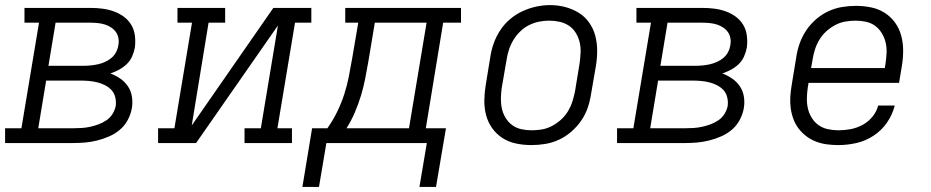

<svg xmlns="http://www.w3.org/2000/svg" viewBox="-33 -561 3653 753"><path d="M-13 0V-58H51L120 -472H63V-530H322Q346 -530 369 -527Q392 -524 413 -516.5Q434 -509 452 -496Q470 -483 481.5 -464Q493 -445 496 -421.5Q499 -398 496 -375Q493 -358 485.5 -340.5Q478 -323 464.5 -310Q451 -297 434.5 -288Q418 -279 400 -273Q421 -265 439 -252.5Q457 -240 469 -222Q481 -204 484.5 -181.5Q488 -159 484 -136Q480 -113 468 -90.5Q456 -68 437 -52Q418 -36 395 -26Q372 -16 348 -10Q324 -4 300.5 -2Q277 0 254 0ZM157 -303H296Q310 -303 324 -304.5Q338 -306 351.5 -309Q365 -312 378.5 -318Q392 -324 403.5 -333.5Q415 -343 422 -356Q429 -369 431 -383Q434 -397 431.5 -411Q429 -425 421.5 -435.5Q414 -446 402.5 -453.5Q391 -461 378 -465Q365 -469 350.5 -470.5Q336 -472 322 -472H185ZM117 -58H254Q270 -58 286.5 -59Q303 -60 319.5 -63.5Q336 -67 352.5 -73Q369 -79 384 -89Q399 -99 408.5 -114.5Q418 -130 421 -146Q423 -163 419 -179.5Q415 -196 404.5 -207.5Q394 -219 379.5 -226.5Q365 -234 349 -238Q333 -242 316 -243.5Q299 -245 282 -245H148Z M587 0V-58H651L720 -472H663V-530H850V-472H785L719 -69L1039 -530H1188V-472H1124L1055 -58H1112V0H926V-58H990L1057 -461L736 0Z M1153 172 1191 -58H1251Q1273 -89 1289.5 -123Q1306 -157 1317 -191Q1328 -225 1335 -260.5Q1342 -296 1348 -331L1372 -472H1321V-530H1775V-472H1705L1637 -58H1716L1677 172H1612L1641 0H1247L1218 172ZM1326 -58H1571L1640 -472H1437L1412 -322Q1406 -288 1399.5 -254Q1393 -220 1383 -187Q1373 -154 1359 -121Q1345 -88 1326 -58Z M2051 8Q2021 8 1991.5 2Q1962 -4 1938 -19.5Q1914 -35 1897.5 -58Q1881 -81 1873.5 -109Q1866 -137 1866.5 -167.5Q1867 -198 1872 -228L1890 -338Q1894 -365 1903.5 -391.5Q1913 -418 1929 -442.5Q1945 -467 1967.5 -486Q1990 -505 2016 -517Q2042 -529 2069.5 -535Q2097 -541 2124 -541Q2155 -541 2183.5 -533.5Q2212 -526 2236.5 -511Q2261 -496 2277.5 -472.5Q2294 -449 2301.5 -421Q2309 -393 2309 -362.5Q2309 -332 2304 -302L2285 -192Q2281 -165 2272 -138.5Q2263 -112 2246.5 -88Q2230 -64 2207.5 -44.5Q2185 -25 2159 -13Q2133 -1 2105.5 3.5Q2078 8 2051 8ZM2052 -50Q2073 -50 2093 -53.5Q2113 -57 2132 -67Q2151 -77 2167 -91.5Q2183 -106 2194 -124Q2205 -142 2211.5 -162Q2218 -182 2222 -202L2240 -312Q2243 -333 2244 -354Q2245 -375 2240.5 -394.5Q2236 -414 2225.5 -431.5Q2215 -449 2198.5 -460Q2182 -471 2162 -475.5Q2142 -480 2121 -480Q2101 -480 2081 -476Q2061 -472 2042 -462.5Q2023 -453 2007.5 -438Q1992 -423 1981 -405Q1970 -387 1963.5 -367.5Q1957 -348 1954 -328L1935 -218Q1932 -198 1931.5 -177Q1931 -156 1935 -136.5Q1939 -117 1949.5 -99.5Q1960 -82 1975.5 -70.5Q1991 -59 2011 -54.5Q2031 -50 2052 -50Z M2387 0V-58H2451L2520 -472H2463V-530H2722Q2746 -530 2769 -527Q2792 -524 2813 -516.5Q2834 -509 2852 -496Q2870 -483 2881.5 -464Q2893 -445 2896 -421.5Q2899 -398 2896 -375Q2893 -358 2885.5 -340.5Q2878 -323 2864.5 -310Q2851 -297 2834.5 -288Q2818 -279 2800 -273Q2821 -265 2839 -252.5Q2857 -240 2869 -222Q2881 -204 2884.5 -181.5Q2888 -159 2884 -136Q2880 -113 2868 -90.5Q2856 -68 2837 -52Q2818 -36 2795 -26Q2772 -16 2748 -10Q2724 -4 2700.5 -2Q2677 0 2654 0ZM2557 -303H2696Q2710 -303 2724 -304.5Q2738 -306 2751.5 -309Q2765 -312 2778.5 -318Q2792 -324 2803.5 -333.5Q2815 -343 2822 -356Q2829 -369 2831 -383Q2834 -397 2831.5 -411Q2829 -425 2821.5 -435.5Q2814 -446 2802.5 -453.5Q2791 -461 2778 -465Q2765 -469 2750.5 -470.5Q2736 -472 2722 -472H2585ZM2517 -58H2654Q2670 -58 2686.5 -59Q2703 -60 2719.5 -63.5Q2736 -67 2752.5 -73Q2769 -79 2784 -89Q2799 -99 2808.5 -114.5Q2818 -130 2821 -146Q2823 -163 2819 -179.5Q2815 -196 2804.5 -207.5Q2794 -219 2779.5 -226.5Q2765 -234 2749 -238Q2733 -242 2716 -243.5Q2699 -245 2682 -245H2548Z M3255 8Q3232 8 3209.5 5Q3187 2 3166.5 -6Q3146 -14 3129 -27Q3112 -40 3099 -57Q3086 -74 3078.5 -94.5Q3071 -115 3068 -137Q3065 -159 3066.5 -182Q3068 -205 3072 -228L3090 -338Q3094 -365 3103.5 -391.5Q3113 -418 3129 -442Q3145 -466 3167.5 -485.5Q3190 -505 3216 -517Q3242 -529 3269.5 -533.5Q3297 -538 3324 -538Q3354 -538 3383.5 -532Q3413 -526 3437 -510.5Q3461 -495 3477.5 -472Q3494 -449 3501.5 -421Q3509 -393 3509 -362.5Q3509 -332 3504 -302L3493 -236H3138L3135 -218Q3132 -197 3131.5 -176Q3131 -155 3135.5 -135.5Q3140 -116 3150.5 -99Q3161 -82 3177 -70.5Q3193 -59 3213.5 -54.5Q3234 -50 3255 -50Q3279 -50 3303 -54.5Q3327 -59 3349.5 -71Q3372 -83 3388.5 -103Q3405 -123 3411 -147H3476Q3467 -111 3445.5 -80Q3424 -49 3392.5 -28.5Q3361 -8 3325.5 0Q3290 8 3255 8ZM3148 -294H3437L3440 -312Q3443 -332 3444 -353Q3445 -374 3440.5 -393.5Q3436 -413 3425.5 -430.5Q3415 -448 3399.5 -459.5Q3384 -471 3364 -475.5Q3344 -480 3323 -480Q3303 -480 3282.5 -476.5Q3262 -473 3243 -463Q3224 -453 3208 -438.5Q3192 -424 3181 -406Q3170 -388 3163.5 -368Q3157 -348 3154 -328Z"/></svg>

Font: Iosevka Slab LtExObl
Style: Regular
Weight: 300
Width: 7
Italic angle: -9°
Monospace: yes
Designer: Belleve Invis
Foundry: Belleve Invis
Version: Version 11.1.0; ttfautohint (v1.8.3)